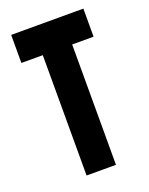

<svg xmlns="http://www.w3.org/2000/svg" viewBox="-111 -615 523 675"><g transform="rotate(-20 150.0 -277.5)"><path d="M95.2 0V-450.2H15.1V-555.2H285.2V-450.2H205.1V0Z"/></g></svg>

Font: Horta
Style: Regular
Weight: 600
Width: 3
Version: Version 0.11